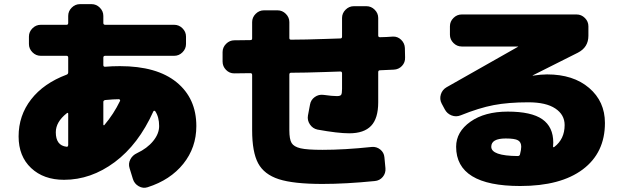

<svg xmlns="http://www.w3.org/2000/svg" viewBox="-20 -830 3040 929"><path d="M561 -342Q562 -345 560 -347.5Q558 -350 555 -350Q531 -350 489 -346Q480 -344 480 -337V-227Q480 -225 482 -224Q484 -223 485 -225Q530 -278 561 -342ZM250 -190Q250 -126 302 -120Q306 -119 308 -122Q310 -125 310 -129V-279Q310 -287 303 -282Q250 -240 250 -190ZM560 -510Q739 -510 834.5 -432Q930 -354 930 -220Q930 -116 867 -37.5Q804 41 694 76Q672 83 651 71Q630 59 623 36L607 -16Q600 -38 610.5 -58.5Q621 -79 643 -89Q692 -112 721 -147.5Q750 -183 750 -220Q750 -264 731 -292Q730 -294 726.5 -294Q723 -294 722 -291Q650 -131 535 -45.5Q420 40 290 40Q191 40 130.5 -17Q70 -74 70 -170Q70 -271 130.5 -349Q191 -427 303 -469Q310 -472 310 -480V-551Q310 -560 302 -560H177Q154 -560 137 -577Q120 -594 120 -617V-653Q120 -676 137 -693Q154 -710 177 -710H302Q310 -710 310 -719V-753Q310 -776 327 -793Q344 -810 367 -810H423Q446 -810 463 -793Q480 -776 480 -753V-719Q480 -710 489 -710H823Q846 -710 863 -693Q880 -676 880 -653V-617Q880 -594 863 -577Q846 -560 823 -560H489Q480 -560 480 -551V-515Q480 -507 488 -507Q522 -510 560 -510Z M1881 -653Q1904 -654 1921 -637.5Q1938 -621 1939 -598L1940 -552Q1941 -528 1925 -511Q1909 -494 1885 -493L1819 -490Q1810 -490 1810 -481V-335Q1810 -257 1775.5 -221Q1741 -185 1670 -185Q1615 -185 1516 -203Q1493 -208 1479.5 -228Q1466 -248 1470 -271L1480 -324Q1484 -347 1503 -360.5Q1522 -374 1545 -371Q1588 -365 1610 -365Q1626 -365 1630.5 -371Q1635 -377 1635 -400V-475Q1635 -484 1627 -484Q1600 -483 1551.5 -481.5Q1503 -480 1463.5 -479Q1424 -478 1388 -478Q1380 -478 1380 -469V-200Q1380 -156 1391 -138Q1402 -120 1434 -112.5Q1466 -105 1540 -105Q1647 -105 1779 -119Q1802 -121 1820 -106.5Q1838 -92 1840 -69L1845 -16Q1847 8 1832 26Q1817 44 1793 46Q1653 60 1540 60Q1400 60 1329 37Q1258 14 1229 -40Q1200 -94 1200 -200V-467Q1200 -476 1192 -476Q1179 -476 1152.5 -475.5Q1126 -475 1113 -475Q1090 -475 1073.5 -492Q1057 -509 1057 -532V-578Q1057 -601 1074 -618Q1091 -635 1114 -635Q1127 -635 1153 -635.5Q1179 -636 1192 -636Q1200 -636 1200 -644V-723Q1200 -746 1217 -763Q1234 -780 1257 -780H1323Q1346 -780 1363 -763Q1380 -746 1380 -723V-646Q1380 -638 1388 -638Q1424 -638 1463.5 -639Q1503 -640 1551.5 -641.5Q1600 -643 1627 -644Q1635 -644 1635 -653V-743Q1635 -766 1652 -783Q1669 -800 1692 -800H1753Q1776 -800 1793 -783Q1810 -766 1810 -743V-658Q1810 -650 1819 -650Q1830 -650 1850 -651Q1870 -652 1881 -653Z M2496 -83Q2502 -106 2502 -120Q2502 -142 2486.5 -151Q2471 -160 2427 -160Q2357 -160 2357 -120Q2357 -76 2485 -75Q2494 -75 2496 -83ZM2627 -470Q2754 -470 2830.5 -404.5Q2907 -339 2907 -235Q2907 -91 2800 -10.5Q2693 70 2497 70Q2187 70 2187 -120Q2187 -192 2256 -241Q2325 -290 2437 -290Q2551 -290 2604 -253Q2657 -216 2657 -140Q2657 -137 2656.5 -131Q2656 -125 2656 -122Q2656 -115 2662 -119Q2712 -157 2712 -225Q2712 -275 2667 -305Q2622 -335 2537 -335Q2440 -335 2369 -321.5Q2298 -308 2209 -272Q2187 -263 2165 -271.5Q2143 -280 2132 -301L2117 -329Q2106 -350 2113 -373Q2120 -396 2141 -408L2487 -604V-605H2214Q2191 -605 2174 -622Q2157 -639 2157 -662V-703Q2157 -726 2174 -743Q2191 -760 2214 -760H2770Q2793 -760 2810 -743Q2827 -726 2827 -703V-657Q2827 -601 2776 -575L2557 -465L2558 -464Q2598 -470 2627 -470Z"/></svg>

Font: Rounded Mplus 1c Black
Style: Regular
Weight: 900
Version: Version 1.059.20150529